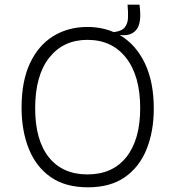

<svg xmlns="http://www.w3.org/2000/svg" viewBox="-20 -787 748 819"><path d="M355 12Q259 12 196.5 -31.5Q134 -75 103 -152Q72 -229 72 -328Q72 -441 108 -517.5Q144 -594 207.5 -633Q271 -672 353 -672Q414 -672 465 -650Q499 -654 512 -670Q525 -686 526 -711Q527 -736 524 -767H575Q585 -694 564.5 -664Q544 -634 499 -637L490 -638Q559 -598 597.5 -518Q636 -438 636 -324Q636 -227 605.5 -151Q575 -75 513 -31.5Q451 12 355 12ZM353 -43Q460 -43 519 -117Q578 -191 578 -326Q578 -463 518 -540Q458 -617 353 -617Q250 -617 190 -541Q130 -465 130 -325Q130 -189 188.5 -116Q247 -43 353 -43Z"/></svg>

Font: Bricolage Grotesque 12pt ExtraLight
Style: Regular
Weight: 200
Designer: Mathieu Triay
Foundry: Atelier Triay
Version: Version 1.001; ttfautohint (v1.8.4.7-5d5b);gftools[0.9.33.de